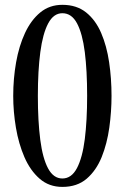

<svg xmlns="http://www.w3.org/2000/svg" viewBox="-20 -751 507 780"><path d="M233.4 8.3Q179.2 8.3 141.1 -24.9Q103 -58.1 79.3 -112.5Q55.7 -167 44.7 -232.2Q33.7 -297.4 33.7 -361.3Q33.7 -431.6 45.4 -497.8Q57.1 -564 81.5 -616.7Q106 -669.4 143.6 -700.4Q181.2 -731.4 233.4 -731.4Q291 -731.4 329.6 -700.7Q368.2 -669.9 390.9 -617.2Q413.6 -564.5 423.3 -498.3Q433.1 -432.1 433.1 -361.3Q433.1 -297.9 424.1 -232.7Q415 -167.5 393.1 -113Q371.1 -58.6 332.3 -25.1Q293.5 8.3 233.4 8.3ZM233.4 -25.9Q270.5 -25.9 292.7 -68.1Q314.9 -110.4 324.5 -186Q334 -261.7 334 -361.3Q334 -463.9 324.5 -539.3Q314.9 -614.7 293 -656Q271 -697.3 233.4 -697.3Q197.8 -697.3 175.8 -656Q153.8 -614.7 143.8 -539.3Q133.8 -463.9 133.8 -361.3Q133.8 -258.8 143.6 -183.3Q153.3 -107.9 175.3 -66.9Q197.3 -25.9 233.4 -25.9Z"/></svg>

Font: Dai Banna SIL Medium
Style: Regular
Weight: 500
Designer: Victor Gaultney
Foundry: SIL International
Version: Version 4.000